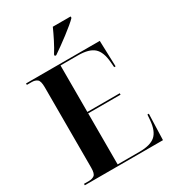

<svg xmlns="http://www.w3.org/2000/svg" viewBox="-219 -1048 1048 1166"><g transform="rotate(-30 305.0 -465.5)"><path d="M26 0V-10H61Q83 -10 98 -20.5Q113 -31 113 -73V-637Q113 -681 98.5 -692.5Q84 -704 61 -704H26V-714H543L549 -532H539L536 -569Q530 -643 495.5 -673.5Q461 -704 384 -704H262V-378H489V-368H262V-10H415Q492 -10 526.5 -40.5Q561 -71 567 -144L570 -182H580L574 0ZM261 -781Q282 -814 303 -855.5Q324 -897 339 -931H464V-921Q452 -908 428.5 -888.5Q405 -869 377 -847.5Q349 -826 321 -806Q293 -786 271 -771H261Z"/></g></svg>

Font: Noto Serif Display SemiCondensed
Style: Bold
Weight: 700
Width: 4
Designer: Monotype Design Team
Foundry: Monotype Imaging Inc.
Version: Version 2.009